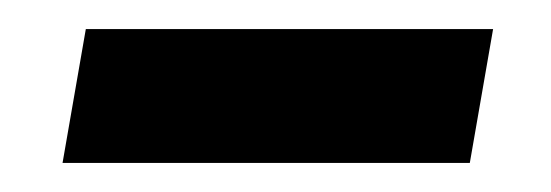

<svg xmlns="http://www.w3.org/2000/svg" viewBox="-20 -339 379 132"><path d="M319 -319H39L23 -227H303Z"/></svg>

Font: Geom
Style: Italic
Weight: 400
Italic angle: -10°
Version: Version 1.102